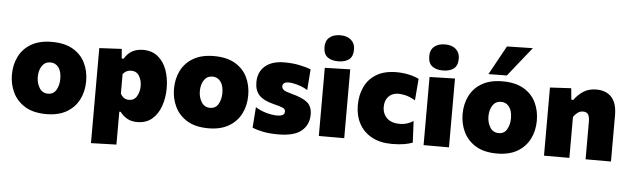

<svg xmlns="http://www.w3.org/2000/svg" viewBox="-56 -991 4601 1405"><g transform="rotate(5 2245.0 -289.0)"><path d="M301.5 14.5Q205.5 14.5 144.8 -22.8Q84 -60 55 -120.5Q26 -181 26 -251Q26 -326 56 -385.8Q86 -445.5 146.2 -480.5Q206.5 -515.5 297.5 -515.5Q391 -515.5 451.8 -480.2Q512.5 -445 542 -385Q571.5 -325 571.5 -251Q571.5 -175 540.5 -114.8Q509.5 -54.5 449.5 -20Q389.5 14.5 301.5 14.5ZM301 -135.5Q342 -135.5 361.8 -170.5Q381.5 -205.5 381.5 -251Q381.5 -306.5 358.8 -335.8Q336 -365 300 -365Q259.5 -365 237.8 -332.5Q216 -300 216 -251Q216 -205.5 237.8 -170.5Q259.5 -135.5 301 -135.5Z M646 197.5V-500.5L810.5 -509L816 -439H830.5Q875 -515.5 967.5 -515.5Q1032.5 -515.5 1076 -480.2Q1119.5 -445 1141.2 -385Q1163 -325 1163 -250.5Q1163 -181 1142.2 -120.5Q1121.5 -60 1078.5 -22.8Q1035.5 14.5 969 14.5Q926 14.5 895.5 -2.8Q865 -20 842.5 -49.5H832.5V192ZM894.5 -142Q933.5 -142 952.8 -175Q972 -208 972 -249Q972 -292.5 952.5 -324.2Q933 -356 894 -356Q855 -356 832.5 -325.5V-183.5Q841 -165.5 856.5 -153.8Q872 -142 894.5 -142Z M1492 14.5Q1396 14.5 1335.2 -22.8Q1274.5 -60 1245.5 -120.5Q1216.5 -181 1216.5 -251Q1216.5 -326 1246.5 -385.8Q1276.5 -445.5 1336.8 -480.5Q1397 -515.5 1488 -515.5Q1581.5 -515.5 1642.2 -480.2Q1703 -445 1732.5 -385Q1762 -325 1762 -251Q1762 -175 1731 -114.8Q1700 -54.5 1640 -20Q1580 14.5 1492 14.5ZM1491.5 -135.5Q1532.5 -135.5 1552.2 -170.5Q1572 -205.5 1572 -251Q1572 -306.5 1549.2 -335.8Q1526.5 -365 1490.5 -365Q1450 -365 1428.2 -332.5Q1406.5 -300 1406.5 -251Q1406.5 -205.5 1428.2 -170.5Q1450 -135.5 1491.5 -135.5Z M2004 14.5Q1941.5 14.5 1893.8 5Q1846 -4.5 1814.5 -18.5L1825.5 -170Q1858 -148.5 1902.5 -135.5Q1947 -122.5 1985.5 -122.5Q2010 -122.5 2025 -129.8Q2040 -137 2040 -157Q2040 -174.5 2020.2 -183.2Q2000.5 -192 1949.5 -204.5Q1878 -222.5 1845.5 -256.8Q1813 -291 1813 -351.5Q1813 -428 1863.8 -471.2Q1914.5 -514.5 2006.5 -514.5Q2068 -514.5 2119 -503.5Q2170 -492.5 2200 -480.5L2188.5 -327Q2165.5 -342 2138.5 -351.8Q2111.5 -361.5 2087.2 -366.2Q2063 -371 2048.5 -371Q2029 -371 2016.8 -363.2Q2004.5 -355.5 2004.5 -339.5Q2004.5 -323.5 2017.8 -312.8Q2031 -302 2074 -291Q2159 -269 2194.2 -239.2Q2229.5 -209.5 2229.5 -150.5Q2229.5 -76.5 2176.5 -31Q2123.5 14.5 2004 14.5Z M2302.5 0V-500.5L2489 -505.5V0ZM2395 -556.5Q2345 -556.5 2316 -579Q2287 -601.5 2287 -653.5Q2287 -698.5 2316.2 -723.2Q2345.5 -748 2396 -748Q2446 -748 2475 -722.2Q2504 -696.5 2504 -653.5Q2504 -601.5 2475 -579Q2446 -556.5 2395 -556.5Z M2839.5 11.5Q2752 11.5 2691.2 -22Q2630.5 -55.5 2598.8 -114Q2567 -172.5 2567 -249Q2567 -325.5 2595.8 -385.5Q2624.5 -445.5 2682.8 -480Q2741 -514.5 2829.5 -514.5Q2874.5 -514.5 2918.5 -505.2Q2962.5 -496 2993.5 -479.5L2980.5 -321Q2937.5 -345.5 2907 -352Q2876.5 -358.5 2856.5 -358.5Q2811.5 -358.5 2784.2 -330.2Q2757 -302 2757 -254.5Q2757 -203 2790.2 -171.2Q2823.5 -139.5 2884 -139.5Q2938.5 -139.5 2984 -169.5L2991.5 -11Q2964.5 -1 2928 5.2Q2891.5 11.5 2839.5 11.5Z M3072 0V-500.5L3258.5 -505.5V0ZM3164.5 -556.5Q3114.5 -556.5 3085.5 -579Q3056.5 -601.5 3056.5 -653.5Q3056.5 -698.5 3085.8 -723.2Q3115 -748 3165.5 -748Q3215.5 -748 3244.5 -722.2Q3273.5 -696.5 3273.5 -653.5Q3273.5 -601.5 3244.5 -579Q3215.5 -556.5 3164.5 -556.5Z M3612 14.5Q3516 14.5 3455.2 -22.8Q3394.5 -60 3365.5 -120.5Q3336.5 -181 3336.5 -251Q3336.5 -326 3366.5 -385.8Q3396.5 -445.5 3456.8 -480.5Q3517 -515.5 3608 -515.5Q3701.5 -515.5 3762.2 -480.2Q3823 -445 3852.5 -385Q3882 -325 3882 -251Q3882 -175 3851 -114.8Q3820 -54.5 3760 -20Q3700 14.5 3612 14.5ZM3611.5 -135.5Q3652.5 -135.5 3672.2 -170.5Q3692 -205.5 3692 -251Q3692 -306.5 3669.2 -335.8Q3646.5 -365 3610.5 -365Q3570 -365 3548.2 -332.5Q3526.5 -300 3526.5 -251Q3526.5 -205.5 3548.2 -170.5Q3570 -135.5 3611.5 -135.5ZM3499.5 -559Q3529 -612.5 3558.2 -665.8Q3587.5 -719 3617 -772.5L3807 -776.5Q3762 -720.5 3718.8 -666.5Q3675.5 -612.5 3634.5 -561Z M3956.5 0V-500.5L4112 -509L4120 -425.5H4135Q4161.5 -463.5 4201 -489.5Q4240.5 -515.5 4296.5 -515.5Q4369.5 -515.5 4409 -471.5Q4448.5 -427.5 4448.5 -339V0H4262V-276Q4262 -311 4251.5 -328.8Q4241 -346.5 4213.5 -346.5Q4191 -346.5 4173.5 -333.2Q4156 -320 4143 -301V0Z"/></g></svg>

Font: Commissioner ExtraBold
Style: Regular
Weight: 800
Designer: Kostas Bartsokas
Foundry: Kostas Bartsokas
Version: Version 1.000; ttfautohint (v1.8.3)